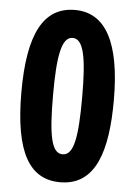

<svg xmlns="http://www.w3.org/2000/svg" viewBox="-53 -765 575 815"><g transform="rotate(5 234.5 -357.0)"><path d="M431 -357C431 -601 365 -724 234 -724C101 -724 37 -608 37 -357C37 -97 105 10 234 10C386 10 431 -141 431 -357ZM172 -357C172 -523 187 -605 234 -605C282 -605 296 -522 296 -357C296 -187 282 -109 234 -109C186 -109 172 -187 172 -357Z"/></g></svg>

Font: Noto Sans Ethiopic ExtraCondensed
Style: Bold
Weight: 700
Width: 2
Designer: Monotype Design Team
Foundry: Monotype Imaging Inc.
Version: Version 2.102